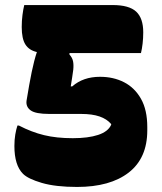

<svg xmlns="http://www.w3.org/2000/svg" viewBox="-20 -720 640 760"><path d="M76 -700H426Q491 -700 519 -674Q547 -648 547 -592Q547 -569 544.5 -547.5Q542 -526 538 -510H255V-504Q266 -492 269 -478Q272 -464 270 -444Q268 -428 265.5 -412.5Q263 -397 260 -378H266Q309 -416 376 -416Q429 -416 471 -394.5Q513 -373 538 -329Q563 -285 563 -217V-204Q563 -94 489.5 -37Q416 20 285 20Q200 20 145.5 4Q91 -12 71 -32Q37 -66 37 -142Q37 -167 40.5 -187.5Q44 -208 49 -223H55Q105 -197 154.5 -185Q204 -173 268 -173Q329 -173 368.5 -186Q408 -199 420 -226V-229Q403 -249 374 -259Q345 -269 301 -269H175Q121 -269 101.5 -283Q82 -297 85 -321Q96 -389 105.5 -435Q115 -481 126 -514Q95 -521 80.5 -544Q66 -567 66 -613Q66 -638 69 -661Q72 -684 76 -700Z"/></svg>

Font: Recursive Sn Csl St Blk
Style: Regular
Weight: 900
Version: Version 1.079;hotconv 1.0.112;makeotfexe 2.5.65598; ttfautoh